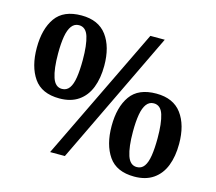

<svg xmlns="http://www.w3.org/2000/svg" viewBox="-104 -853 1114 992"><g transform="rotate(15 453.0 -357.0)"><path d="M240 0 585 -714H662L319 0ZM214 -280Q119 -280 76.5 -341.5Q34 -403 34 -503Q34 -604 76.5 -664Q119 -724 215 -724Q306 -724 350.5 -664Q395 -604 395 -503Q395 -436 375.5 -386Q356 -336 315.5 -308Q275 -280 214 -280ZM214 -331Q239 -331 253.5 -351Q268 -371 274 -410Q280 -449 280 -503Q280 -583 266 -627.5Q252 -672 215 -672Q191 -672 176 -652Q161 -632 154.5 -594.5Q148 -557 148 -503Q148 -421 163 -376Q178 -331 214 -331ZM692 10Q597 10 554.5 -51.5Q512 -113 512 -213Q512 -314 554.5 -374Q597 -434 693 -434Q784 -434 828.5 -374Q873 -314 873 -213Q873 -146 853.5 -96Q834 -46 793.5 -18Q753 10 692 10ZM692 -41Q717 -41 731.5 -61Q746 -81 752 -120Q758 -159 758 -213Q758 -293 744 -337.5Q730 -382 693 -382Q669 -382 654 -362Q639 -342 632.5 -304.5Q626 -267 626 -213Q626 -131 641 -86Q656 -41 692 -41Z"/></g></svg>

Font: Noto Rashi Hebrew
Style: Bold
Weight: 700
Version: Version 1.006